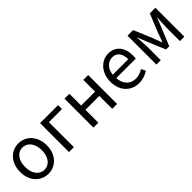

<svg xmlns="http://www.w3.org/2000/svg" viewBox="203 -1547 2549 2549"><g transform="rotate(-45 1477.5 -272.0)"><path d="M303 13C436 13 554 -91 554 -271C554 -452 436 -557 303 -557C170 -557 52 -452 52 -271C52 -91 170 13 303 13ZM303 -63C209 -63 146 -146 146 -271C146 -396 209 -480 303 -480C397 -480 461 -396 461 -271C461 -146 397 -63 303 -63Z M698 0H790V-469H1036V-543H698Z M1157 0H1249V-242H1510V0H1601V-543H1510V-322H1249V-543H1157Z M2006 13C2079 13 2137 -11 2184 -42L2152 -103C2111 -76 2069 -60 2016 -60C1913 -60 1842 -134 1836 -250H2202C2204 -264 2206 -282 2206 -302C2206 -457 2128 -557 1989 -557C1865 -557 1746 -448 1746 -271C1746 -92 1861 13 2006 13ZM1835 -315C1846 -423 1914 -484 1991 -484C2076 -484 2126 -425 2126 -315Z M2340 0H2422V-245C2422 -293 2415 -376 2412 -432H2416C2432 -390 2450 -344 2466 -304L2572 -51H2632L2736 -304C2752 -344 2771 -389 2787 -432H2791C2787 -376 2781 -293 2781 -245V0H2864V-543H2759L2655 -288C2641 -242 2623 -199 2606 -156H2601C2586 -199 2568 -242 2552 -288L2445 -543H2340Z"/></g></svg>

Font: Noto Sans CJK JP
Style: Regular
Weight: 400
Designer: Ryoko NISHIZUKA 西塚涼子 (kana, bopomofo & ideographs); Paul D. Hunt (Latin, Greek & Cyrillic); Sandoll Communications 산돌커뮤니
Foundry: Adobe
Version: Version 2.004;hotconv 1.0.118;makeotfexe 2.5.65603